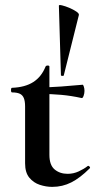

<svg xmlns="http://www.w3.org/2000/svg" viewBox="-20 -718 376 750"><path d="M184 12Q160 12 135.5 4Q111 -4 94.5 -24Q78 -44 78 -80V-302Q78 -323 73 -335Q68 -347 57 -352Q46 -357 27 -357Q23 -357 23 -366Q23 -375 27 -375Q78 -377 110 -397.5Q142 -418 158 -458Q160 -462 166.5 -462Q173 -462 173 -458V-113Q173 -73 193.5 -56Q214 -39 244 -39Q267 -39 287.5 -48.5Q308 -58 322 -69Q325 -72 329.5 -67.5Q334 -63 330 -60Q293 -23 258.5 -5.5Q224 12 184 12ZM299 -335Q258 -344 219.5 -347.5Q181 -351 138 -351V-377Q179 -377 218.5 -380Q258 -383 303 -387Q305 -387 307.5 -379.5Q310 -372 310 -363Q310 -353 306.5 -343.5Q303 -334 299 -335ZM210 -696Q210 -700 222.5 -697Q235 -694 250.5 -687.5Q266 -681 278 -673Q290 -665 288 -659L229 -423Q228 -421 223 -421.5Q218 -422 218 -424Z"/></svg>

Font: Cormorant Garamond Light
Style: Regular
Weight: 300
Designer: Christian Thalmann (Catharsis Fonts)
Foundry: Catharsis Fonts
Version: Version 4.001